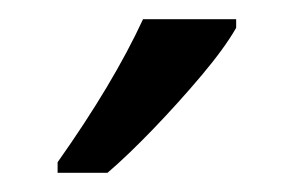

<svg xmlns="http://www.w3.org/2000/svg" viewBox="-20 -786 306 200"><path d="M226 -757Q214 -736 190 -707.5Q166 -679 139.5 -651.5Q113 -624 92 -606H40V-617Q98 -699 129 -766H226Z"/></svg>

Font: Noto Sans Georgian ExtraCondensed
Style: Regular
Weight: 400
Width: 2
Designer: Monotype Design Team, Akaki Razmadze
Foundry: Google LLC
Version: Version 2.005; ttfautohint (v1.8.4.7-5d5b)